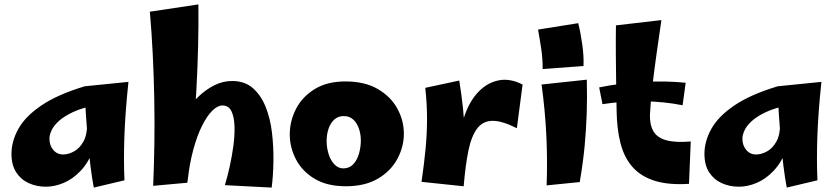

<svg xmlns="http://www.w3.org/2000/svg" viewBox="-20 -832 3790 870"><path d="M188 14Q146 14 110.5 -2Q75 -18 53.5 -51Q32 -84 32 -135Q32 -192 63.5 -248.5Q95 -305 168 -354.5Q241 -404 364 -441L417 -356Q353 -344 311.5 -324.5Q270 -305 246.5 -283.5Q223 -262 213.5 -241Q204 -220 204 -204Q204 -173 221.5 -152.5Q239 -132 266 -132Q290 -132 315.5 -146Q341 -160 358 -190.5Q375 -221 375 -272L433 -304Q428 -215 404 -154.5Q380 -94 344.5 -57Q309 -20 268 -3Q227 14 188 14ZM405 18Q397 -23 390 -79.5Q383 -136 378 -196Q373 -256 369.5 -309Q366 -362 364.5 -398Q363 -434 364 -441L562 -461Q547 -318 543.5 -210.5Q540 -103 544 -15Z M829 -4 674 10Q678 -81 679.5 -181.5Q681 -282 679 -385.5Q677 -489 672 -589Q667 -689 659 -779L879 -812Q881 -624 869.5 -418Q858 -212 829 -4ZM1211 18 999 7Q1010 -29 1020.5 -76Q1031 -123 1037.5 -171Q1044 -219 1042.5 -261Q1041 -303 1028.5 -328.5Q1016 -354 988 -354Q966 -354 942 -330.5Q918 -307 895.5 -262Q873 -217 855.5 -152.5Q838 -88 829 -4L744 -137Q750 -182 768.5 -228Q787 -274 815 -316.5Q843 -359 877.5 -392.5Q912 -426 951 -445.5Q990 -465 1032 -465Q1089 -465 1126 -432.5Q1163 -400 1184 -347Q1205 -294 1212.5 -230Q1220 -166 1219 -101Q1218 -36 1211 18Z M1547 12Q1462 12 1405.5 -22Q1349 -56 1321 -110Q1293 -164 1293 -223Q1293 -283 1321 -338Q1349 -393 1405.5 -428Q1462 -463 1545 -463Q1633 -463 1692 -428.5Q1751 -394 1780.5 -340Q1810 -286 1810 -226Q1810 -167 1780.5 -112Q1751 -57 1692.5 -22.5Q1634 12 1547 12ZM1535 -69Q1563 -69 1580.5 -87.5Q1598 -106 1606.5 -135.5Q1615 -165 1615 -195Q1615 -224 1606.5 -249Q1598 -274 1581 -290Q1564 -306 1537 -306Q1512 -306 1494.5 -290Q1477 -274 1468.5 -248Q1460 -222 1460 -194Q1460 -163 1469 -134Q1478 -105 1495.5 -87Q1513 -69 1535 -69Z M2081 12 2058 -156Q2062 -242 2085.5 -309Q2109 -376 2149 -417Q2189 -458 2240 -468Q2291 -478 2348 -449L2322 -251Q2255 -285 2211.5 -284.5Q2168 -284 2142 -249.5Q2116 -215 2102.5 -149.5Q2089 -84 2081 12ZM2081 12 1890 -8Q1902 -90 1908.5 -159Q1915 -228 1915 -294.5Q1915 -361 1907 -434L2061 -467Q2072 -399 2078 -340.5Q2084 -282 2086 -226.5Q2088 -171 2086.5 -113Q2085 -55 2081 12Z M2439 -519Q2439 -567 2432.5 -610.5Q2426 -654 2418 -698L2600 -727Q2611 -684 2618.5 -630Q2626 -576 2624 -533ZM2607 -7 2457 8Q2461 -108 2455.5 -220Q2450 -332 2434 -449L2639 -471Q2641 -389 2638.5 -316Q2636 -243 2629 -169Q2622 -95 2607 -7Z M3102 1Q3009 7 2946 -13Q2883 -33 2845.5 -76Q2808 -119 2791.5 -183.5Q2775 -248 2774 -332Q2773 -388 2772 -453Q2771 -518 2770.5 -585.5Q2770 -653 2771 -717L2977 -741Q2965 -660 2954.5 -584.5Q2944 -509 2936 -441Q2928 -373 2925 -311Q2924 -266 2941 -237Q2958 -208 2999 -196.5Q3040 -185 3110 -191ZM3073 -355Q2989 -372 2895 -373Q2801 -374 2710 -360L2695 -436Q2793 -456 2896.5 -461Q3000 -466 3087 -457Z M3328 14Q3286 14 3250.5 -2Q3215 -18 3193.5 -51Q3172 -84 3172 -135Q3172 -192 3203.5 -248.5Q3235 -305 3308 -354.5Q3381 -404 3504 -441L3557 -356Q3493 -344 3451.5 -324.5Q3410 -305 3386.5 -283.5Q3363 -262 3353.5 -241Q3344 -220 3344 -204Q3344 -173 3361.5 -152.5Q3379 -132 3406 -132Q3430 -132 3455.5 -146Q3481 -160 3498 -190.5Q3515 -221 3515 -272L3573 -304Q3568 -215 3544 -154.5Q3520 -94 3484.5 -57Q3449 -20 3408 -3Q3367 14 3328 14ZM3545 18Q3537 -23 3530 -79.5Q3523 -136 3518 -196Q3513 -256 3509.5 -309Q3506 -362 3504.5 -398Q3503 -434 3504 -441L3702 -461Q3687 -318 3683.5 -210.5Q3680 -103 3684 -15Z"/></svg>

Font: Marhey Light SemiBold
Style: Regular
Weight: 600
Version: Version 1.000